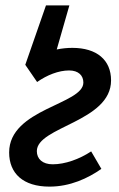

<svg xmlns="http://www.w3.org/2000/svg" viewBox="-20 -682 443 714"><path d="M74 -441 118 -377C155 -403 198 -420 237 -420C272 -420 290 -401 290 -375C290 -293 14 -278 14 -115C14 -37 66 12 164 12C241 12 307 -19 357 -54L319 -119C275 -90 222 -71 176 -71C138 -71 117 -91 117 -120C117 -211 393 -229 393 -383C393 -459 340 -504 249 -504C230 -504 210 -502 191 -498L238 -662H151Z"/></svg>

Font: Source Sans Pro Semibold
Style: Italic
Weight: 600
Italic angle: -11°
Designer: Paul D. Hunt
Foundry: Adobe Systems Incorporated
Version: Version 3.006;hotconv 1.0.111;makeotfexe 2.5.65597